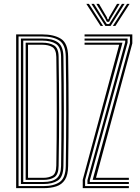

<svg xmlns="http://www.w3.org/2000/svg" viewBox="-20 -979 728 999"><path d="M64 0V-800H199.2Q260.5 -800 297 -777.2Q333.5 -754.5 334.5 -685Q336.8 -546.8 336.9 -407.8Q337 -268.8 334.5 -115.2Q334 -68.5 317.9 -43.6Q301.8 -18.8 273.2 -9.4Q244.8 0 206.5 0ZM76.5 -10.8H206.5Q260 -10.8 290.6 -32Q321.2 -53.2 322.2 -115.2Q324.2 -239.5 324.5 -387.4Q324.8 -535.2 322.2 -684.8Q321.2 -745.8 289.6 -767.5Q258 -789.2 199.2 -789.2H76.5ZM88.8 -21.5V-778.5H199.2Q254.5 -778.5 281.8 -758.1Q309 -737.8 310 -684.8Q312 -551.8 312.2 -410.6Q312.5 -269.5 310 -115.2Q309 -58.2 281 -39.9Q253 -21.5 206.5 -21.5ZM101 -32.2H206.5Q252.2 -32.2 274.6 -50.9Q297 -69.5 297.8 -115.5Q299.8 -249.2 299.9 -393.4Q300 -537.5 297.8 -684.8Q296.8 -734.8 270.2 -751.2Q243.8 -767.8 199.2 -767.8H101ZM113.5 -43V-757H199.2Q238.2 -757 261.4 -742.6Q284.5 -728.2 285 -684.2Q287.5 -542.8 287.6 -407.1Q287.8 -271.5 285 -116Q284.5 -71 262.9 -57Q241.2 -43 206.5 -43ZM125.8 -53.8H206.5Q232.5 -53.8 252.4 -64.5Q272.2 -75.2 273 -117.5Q275.2 -252.2 275.2 -399.1Q275.2 -546 273 -682.5Q272.2 -722 252.2 -734.1Q232.2 -746.2 199.2 -746.2H125.8ZM462 -43 656.2 -755.2V-789.2H420V-800H668.5V-753.5L479.5 -53.8H650.5V-43ZM435 -21.5V-41.5L631.5 -759.8V-767.8H420V-778.5H643.8V-757.2L447.2 -40.2V-32.2H650.5V-21.5ZM410.5 0V-43.8L600.2 -746.2H420V-757H617.2L422.8 -42.8V-10.8H650.5V0ZM429.2 -958.8H442.8L516.2 -844.2H503.2ZM455.5 -958.8H469L522.2 -873.8L535.5 -853.8H548.2L561.2 -873.8L614.5 -958.8H628L555.5 -844.2H528.2ZM481.5 -958.8H495.2L536 -889.2L539.2 -878.8H544.8L547.8 -889.2L588.8 -958.8H602.2L556 -882.5L547.5 -865.5H536.2L527.8 -882.5ZM641 -958.8H654.2L580.5 -844.2H567.2Z"/></svg>

Font: Big Shoulders Inline Text Light
Style: Regular
Weight: 300
Designer: Patric King
Foundry: XO Type Co
Version: Version 1.000